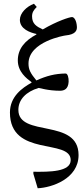

<svg xmlns="http://www.w3.org/2000/svg" viewBox="-20 -776 439 1024"><path d="M330 -384C273 -383 230 -372 174 -347C143 -385 132 -404 132 -437C132 -555 326 -587 330 -587C382 -592 392 -613 390 -635C388 -666 376 -685 364 -685C351 -685 285 -664 208 -619C174 -635 151 -649 151 -689C151 -709 159 -722 176 -739L161 -756C121 -741 86 -706 86 -670C86 -621 141 -602 174 -595V-592C112 -559 75 -515 75 -454C75 -393 121 -358 148 -338V-335C98 -307 33 -261 33 -176C33 64 357 -39 357 78C357 141 243 141 158 140V151L181 228C255 225 399 178 399 51C399 -148 78 -41 78 -190C78 -245 119 -287 186 -307C191 -307 237 -292 300 -292C321 -292 344 -300 346 -340C347 -361 341 -384 330 -384Z"/></svg>

Font: mjx-stx-n
Style: Regular
Weight: 500
Version: 1.0.0